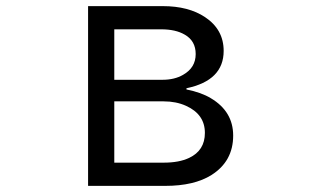

<svg xmlns="http://www.w3.org/2000/svg" viewBox="-20 -585 1040 630"><path d="M269 -564.9H514.2Q598.6 -564.9 652.8 -528.8Q713.9 -488.3 713.9 -418Q713.9 -320.8 591.8 -295.4V-291.5Q640.6 -281.7 671.9 -262.7Q745.1 -219.2 745.1 -140.1Q745.1 -55.7 673.8 -10.7Q617.2 24.9 522 24.9H269ZM355 -488.8V-323.2H513.2Q552.7 -323.2 580.6 -339.4Q622.1 -362.8 622.1 -407.7Q622.1 -450.7 586.4 -471.2Q556.6 -488.8 508.8 -488.8ZM355 -252.4V-51.3H517.1Q567.9 -51.3 600.6 -66.9Q652.3 -91.3 652.3 -148.9Q652.3 -210 590.3 -237.8Q558.1 -252.4 517.1 -252.4Z"/></svg>

Font: FORM UDPGothic
Style: Regular
Weight: 400
Foundry: Pronama LLC
Version: Version 1.05101